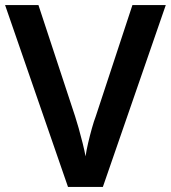

<svg xmlns="http://www.w3.org/2000/svg" viewBox="-20 -734 671 754"><path d="M631 -714 384 0H247L0 -714H131L275 -277Q281 -259 289 -230.5Q297 -202 304.5 -172Q312 -142 316 -120Q319 -142 326 -172Q333 -202 341 -230.5Q349 -259 356 -277L500 -714Z"/></svg>

Font: Noto Sans Tamil SemiBold
Style: Regular
Weight: 600
Designer: Jelle Bosma - Monotype Design Team
Foundry: Monotype Imaging Inc.
Version: Version 2.004; ttfautohint (v1.8.4.7-5d5b)